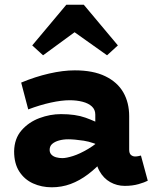

<svg xmlns="http://www.w3.org/2000/svg" viewBox="-20 -782 655 816"><path d="M510 8Q477 8 448.5 -8Q420 -24 402.5 -55.5Q385 -87 385 -132V-295Q385 -316 370.5 -329.5Q356 -343 331 -349.5Q306 -356 276 -356Q242 -356 196 -346Q150 -336 100 -317L70 -431Q130 -456 189 -469.5Q248 -483 298 -483Q376 -483 427.5 -458Q479 -433 504 -389.5Q529 -346 529 -288V-146Q529 -130 536.5 -123.5Q544 -117 554 -117Q562 -117 568.5 -118.5Q575 -120 579 -121L608 -14Q595 -7 569 0.5Q543 8 510 8ZM200 14Q157 14 120.5 -2.5Q84 -19 62 -53Q40 -87 40 -139Q41 -193 71.5 -228Q102 -263 147.5 -280Q193 -297 239 -297Q301 -297 343 -282Q385 -267 428 -244V-152Q376 -178 336 -184Q296 -190 270 -190Q249 -190 231 -185Q213 -180 202 -170.5Q191 -161 191 -145Q191 -133 198.5 -125Q206 -117 218.5 -113.5Q231 -110 245 -110Q262 -110 290.5 -119Q319 -128 354.5 -149Q390 -170 428 -206L425 -108Q391 -69 354.5 -41.5Q318 -14 280 0Q242 14 200 14ZM163 -547 117 -589 262 -762H336L481 -589L435 -547L297 -645Z"/></svg>

Font: BioRhyme ExtraBold
Style: Regular
Weight: 800
Designer: Aoife Mooney
Foundry: Aoife Mooney Type
Version: Version 1.600;gftools[0.9.33]